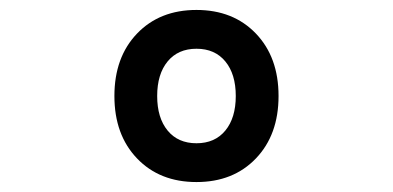

<svg xmlns="http://www.w3.org/2000/svg" viewBox="-20 -837 790 386"><path d="M210 -644Q210 -722 255.5 -769.5Q301 -817 375 -817Q449 -817 494.5 -769.5Q540 -722 540 -644Q540 -566 494.5 -518.5Q449 -471 375 -471Q301 -471 255.5 -518.5Q210 -566 210 -644ZM454 -644Q454 -688 433 -713.5Q412 -739 375 -739Q338 -739 317 -713.5Q296 -688 296 -644Q296 -600 317 -574.5Q338 -549 375 -549Q412 -549 433 -574.5Q454 -600 454 -644Z"/></svg>

Font: Martian Mono Custom sWd Rg
Style: Regular
Weight: 400
Width: 6
Monospace: yes
Designer: Alex Havermale
Foundry: Evil Martians
Version: Version 1.000